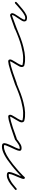

<svg xmlns="http://www.w3.org/2000/svg" viewBox="838 -1148 308 2045"><g transform="rotate(90 992.5 -126.0)"><path d="M132 -79H130Q122 -81 118 -85.5Q114 -90 112 -94Q108 -108 119 -127.5Q130 -147 146 -170Q154 -181 161 -191.5Q168 -202 172 -211Q179 -222 179.5 -227.5Q180 -233 179 -235Q179 -235 178 -236.5Q177 -238 172 -239Q154 -244 130.5 -231.5Q107 -219 80.5 -197Q54 -175 27 -151Q23 -147 17.5 -142Q12 -137 6 -132Q-2 -126 -8 -134Q-10 -136 -10 -140.5Q-10 -145 -6 -147Q-1 -152 4 -157Q9 -162 14 -166Q45 -193 73.5 -216Q102 -239 128 -251.5Q154 -264 177 -257Q188 -255 192 -250.5Q196 -246 197 -241Q203 -226 191 -204.5Q179 -183 162 -159Q155 -149 148.5 -139Q142 -129 137 -121Q132 -110 131.5 -105.5Q131 -101 131 -100Q131 -100 132 -99.5Q133 -99 134 -99Q138 -100 151 -104.5Q164 -109 193 -120Q222 -131 274 -150Q284 -152 286 -144Q288 -140 286.5 -136Q285 -132 281 -130Q248 -119 223 -109.5Q198 -100 180 -94Q153 -84 144 -81.5Q135 -79 132 -79Z M626 -59Q623 -59 621 -59.5Q619 -60 617 -60Q608 -61 605 -71Q601 -82 608.5 -98Q616 -114 632 -139Q639 -150 646 -161Q653 -172 657 -182Q663 -195 664 -201Q665 -207 664 -209Q664 -209 662.5 -210Q661 -211 659 -212Q631 -219 582.5 -218Q534 -217 460 -197.5Q386 -178 279 -131Q275 -130 271 -131Q267 -132 266 -136Q262 -145 271 -149Q327 -173 377 -191.5Q427 -210 472 -221Q590 -251 664 -231Q672 -230 676.5 -225Q681 -220 682 -216Q689 -200 677.5 -177Q666 -154 650 -129Q644 -119 639 -111Q634 -103 630 -95Q626 -88 625 -84.5Q624 -81 624 -79Q627 -79 638 -80.5Q649 -82 674 -88.5Q699 -95 743 -109.5Q787 -124 857 -150Q868 -152 871 -144Q873 -133 865 -130Q783 -101 734 -85.5Q685 -70 660.5 -64.5Q636 -59 626 -59Z M1215 -59Q1212 -59 1210 -59.5Q1208 -60 1206 -60Q1197 -61 1194 -71Q1190 -82 1197.5 -98Q1205 -114 1221 -139Q1228 -150 1235 -161Q1242 -172 1246 -182Q1252 -195 1253 -201Q1254 -207 1253 -209Q1253 -209 1251.5 -210Q1250 -211 1248 -212Q1220 -219 1171.5 -218Q1123 -217 1049 -197.5Q975 -178 868 -131Q864 -130 860 -131Q856 -132 855 -136Q851 -145 860 -149Q916 -173 966 -191.5Q1016 -210 1061 -221Q1179 -251 1253 -231Q1261 -230 1265.5 -225Q1270 -220 1271 -216Q1278 -200 1266.5 -177Q1255 -154 1239 -129Q1233 -119 1228 -111Q1223 -103 1219 -95Q1215 -88 1214 -84.5Q1213 -81 1213 -79Q1216 -79 1227 -80.5Q1238 -82 1263 -88.5Q1288 -95 1332 -109.5Q1376 -124 1446 -150Q1457 -152 1460 -144Q1462 -133 1454 -130Q1372 -101 1323 -85.5Q1274 -70 1249.5 -64.5Q1225 -59 1215 -59Z M1533 8Q1526 8 1521 7Q1516 6 1510 5Q1501 3 1498 -6Q1492 -20 1501 -45Q1510 -70 1529 -110Q1536 -122 1541 -134Q1546 -146 1550 -156Q1555 -167 1556 -172Q1557 -177 1558 -180Q1536 -185 1510.5 -169.5Q1485 -154 1459 -132Q1452 -127 1445 -134Q1443 -136 1443 -140.5Q1443 -145 1447 -147Q1477 -172 1506 -189.5Q1535 -207 1565 -199Q1572 -195 1575 -190Q1580 -179 1572.5 -157.5Q1565 -136 1548 -101Q1541 -86 1534.5 -71.5Q1528 -57 1523 -44Q1516 -28 1516 -22Q1516 -16 1517 -15Q1531 -11 1556.5 -16Q1582 -21 1623 -43Q1664 -65 1723 -112Q1760 -141 1790.5 -168.5Q1821 -196 1839 -214.5Q1857 -233 1857 -234Q1861 -238 1867 -236Q1869 -235 1871.5 -233.5Q1874 -232 1875 -230Q1879 -223 1873.5 -206.5Q1868 -190 1853 -155Q1846 -140 1840 -125.5Q1834 -111 1829 -97Q1825 -81 1824 -74.5Q1823 -68 1823 -66Q1851 -59 1894 -84Q1915 -95 1936 -112.5Q1957 -130 1978 -147Q1985 -154 1992 -146Q1998 -138 1990 -132Q1962 -107 1932.5 -84.5Q1903 -62 1874 -51Q1845 -40 1817 -47Q1810 -50 1805 -56Q1799 -70 1807.5 -96.5Q1816 -123 1834 -164Q1838 -172 1841.5 -180.5Q1845 -189 1849 -197Q1830 -180 1800.5 -152.5Q1771 -125 1735 -97Q1606 8 1533 8Z"/></g></svg>

Font: Redacted Script Light
Style: Regular
Weight: 300
Designer: Christian Naths
Foundry: Christian Naths
Version: Version 1.001; ttfautohint (v1.8.3)